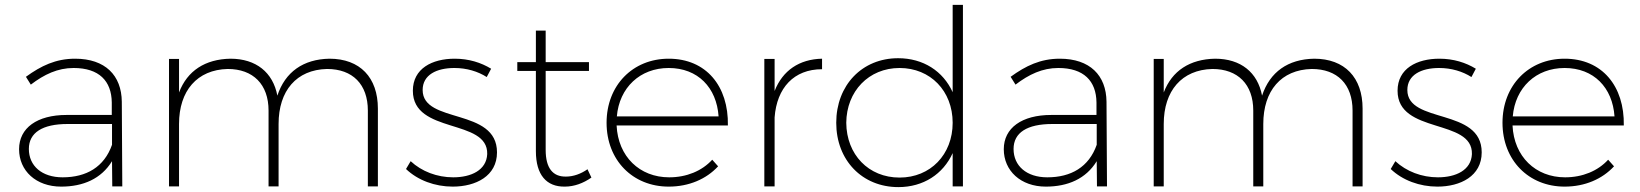

<svg xmlns="http://www.w3.org/2000/svg" viewBox="-20 -762 6704 785"><path d="M480 0 478 -346C477 -454 410 -522 287 -522C208 -522 148 -493 86 -448L106 -416C161 -458 216 -484 281 -484C385 -484 436 -431 437 -343V-292H252C132 -292 58 -239 58 -152C58 -64 127 1 230 1C320 1 394 -31 438 -103L439 0ZM236 -37C151 -37 98 -84 98 -153C98 -220 154 -255 256 -255H438V-170C406 -79 333 -37 236 -37Z M1327 -522C1220 -520 1146 -468 1114 -371C1096 -466 1027 -522 922 -522C819 -520 746 -473 712 -384V-521H671V0H712V-255C712 -391 786 -477 911 -480C1015 -480 1078 -417 1078 -310V0H1119V-255C1119 -391 1192 -477 1317 -480C1422 -480 1484 -417 1484 -310V0H1525V-318C1525 -445 1452 -522 1327 -522Z M1970 -447 1988 -481C1947 -506 1897 -522 1839 -522C1747 -522 1668 -482 1668 -391C1668 -212 1976 -279 1972 -132C1969 -66 1906 -37 1833 -37C1767 -37 1704 -61 1659 -103L1640 -71C1688 -25 1758 1 1831 1C1925 1 2012 -42 2012 -139C2012 -323 1708 -254 1708 -394C1708 -456 1765 -484 1838 -484C1888 -484 1934 -470 1970 -447Z M2382 -70C2355 -51 2324 -40 2294 -40C2240 -39 2211 -75 2211 -149V-472H2388V-508H2211V-637H2171V-508H2095V-472H2171V-144C2171 -46 2215 2 2289 1C2328 1 2365 -13 2398 -36Z M2714 -522C2567 -522 2460 -413 2460 -260C2460 -107 2567 1 2714 1C2797 1 2868 -30 2916 -82L2892 -109C2850 -63 2787 -37 2716 -37C2595 -37 2507 -122 2501 -249H2956C2959 -410 2867 -522 2714 -522ZM2502 -286C2512 -404 2597 -484 2714 -484C2833 -484 2910 -404 2918 -286Z M3147 -390V-521H3105V0H3147V-282C3156 -403 3226 -479 3341 -479V-522C3248 -520 3180 -474 3147 -390Z M3875 -742V-385C3836 -471 3755 -524 3652 -524C3505 -524 3399 -414 3399 -260C3399 -107 3505 3 3653 3C3755 3 3836 -50 3875 -136V0H3917V-742ZM3658 -36C3531 -36 3441 -130 3440 -260C3441 -389 3532 -484 3658 -484C3784 -484 3875 -390 3875 -260C3875 -130 3784 -36 3658 -36Z M4506 0 4504 -346C4503 -454 4436 -522 4313 -522C4234 -522 4174 -493 4112 -448L4132 -416C4187 -458 4242 -484 4307 -484C4411 -484 4462 -431 4463 -343V-292H4278C4158 -292 4084 -239 4084 -152C4084 -64 4153 1 4256 1C4346 1 4420 -31 4464 -103L4465 0ZM4262 -37C4177 -37 4124 -84 4124 -153C4124 -220 4180 -255 4282 -255H4464V-170C4432 -79 4359 -37 4262 -37Z M5353 -522C5246 -520 5172 -468 5140 -371C5122 -466 5053 -522 4948 -522C4845 -520 4772 -473 4738 -384V-521H4697V0H4738V-255C4738 -391 4812 -477 4937 -480C5041 -480 5104 -417 5104 -310V0H5145V-255C5145 -391 5218 -477 5343 -480C5448 -480 5510 -417 5510 -310V0H5551V-318C5551 -445 5478 -522 5353 -522Z M5996 -447 6014 -481C5973 -506 5923 -522 5865 -522C5773 -522 5694 -482 5694 -391C5694 -212 6002 -279 5998 -132C5995 -66 5932 -37 5859 -37C5793 -37 5730 -61 5685 -103L5666 -71C5714 -25 5784 1 5857 1C5951 1 6038 -42 6038 -139C6038 -323 5734 -254 5734 -394C5734 -456 5791 -484 5864 -484C5914 -484 5960 -470 5996 -447Z M6377 -522C6230 -522 6123 -413 6123 -260C6123 -107 6230 1 6377 1C6460 1 6531 -30 6579 -82L6555 -109C6513 -63 6450 -37 6379 -37C6258 -37 6170 -122 6164 -249H6619C6622 -410 6530 -522 6377 -522ZM6165 -286C6175 -404 6260 -484 6377 -484C6496 -484 6573 -404 6581 -286Z"/></svg>

Font: Montserrat ExtraLight
Style: Regular
Weight: 250
Designer: Julieta Ulanovsky
Foundry: Julieta Ulanovsky
Version: Version 4.000